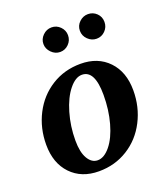

<svg xmlns="http://www.w3.org/2000/svg" viewBox="-127 -760 753 860"><g transform="rotate(-20 250.0 -329.5)"><path d="M333.5 -305.2Q333.5 -422.9 272.5 -422.9Q241.7 -422.9 211.7 -385.7Q181.6 -348.6 163.3 -286.1Q145 -223.6 145 -155.8Q145 -99.6 163.1 -69.1Q181.2 -38.6 209.5 -38.6Q240.7 -38.6 270 -74.7Q299.3 -110.8 316.4 -172.4Q333.5 -233.9 333.5 -305.2ZM198.2 9.8Q115.2 9.8 65.4 -42.5Q15.6 -94.7 15.6 -182.6Q15.6 -261.7 49.8 -328.1Q84 -394.5 145.3 -432.9Q206.5 -471.2 283.2 -471.2Q366.2 -471.2 416 -418.9Q465.8 -366.7 465.8 -278.8Q465.8 -199.7 431.6 -133.3Q397.5 -66.9 336.2 -28.6Q274.9 9.8 198.2 9.8ZM391.1 -551.8Q367.7 -551.8 349.9 -569.1Q332 -586.4 332 -610.8Q332 -635.3 349.9 -652.1Q367.7 -668.9 391.1 -668.9Q415 -668.9 432.1 -652.3Q449.2 -635.7 449.2 -610.8Q449.2 -586.4 432.1 -569.1Q415 -551.8 391.1 -551.8ZM217.3 -551.8Q193.8 -551.8 176 -569.8Q158.2 -587.9 158.2 -610.8Q158.2 -634.3 175.8 -651.6Q193.4 -668.9 217.3 -668.9Q241.2 -668.9 258.3 -651.6Q275.4 -634.3 275.4 -610.8Q275.4 -586.4 258.3 -569.1Q241.2 -551.8 217.3 -551.8Z"/></g></svg>

Font: Tinos
Style: Bold Italic
Weight: 700
Italic angle: -16.333°
Designer: Steve Matteson
Foundry: Monotype Imaging Inc.
Version: Version 1.23